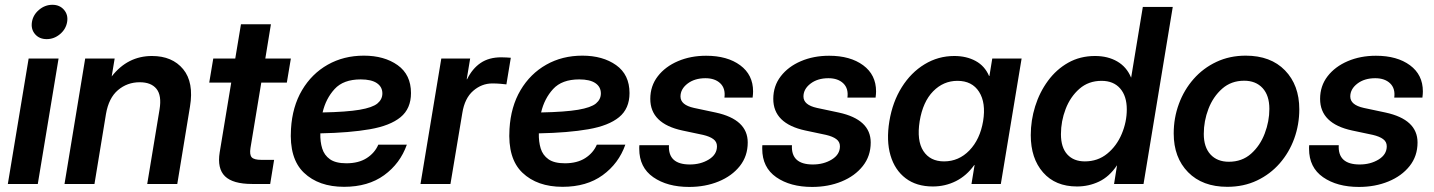

<svg xmlns="http://www.w3.org/2000/svg" viewBox="-20 -756 5892 789"><path d="M12.2 0 97.7 -515.6H220.7L135.3 0ZM171.9 -595.2Q141.6 -595.2 124 -615.7Q106.4 -636.2 111.3 -666Q116.2 -695.3 140.6 -715.8Q165 -736.3 195.3 -736.3Q225.1 -736.3 242.9 -715.8Q260.7 -695.3 255.9 -666Q251 -636.2 226.6 -615.7Q202.1 -595.2 171.9 -595.2Z M415.5 -287.6 368.2 0H245.1L330.1 -515.6H451.2L439 -441.9Q504.4 -525.9 604.5 -525.9Q688 -525.9 732.7 -471.7Q777.3 -417.5 760.7 -317.9L708.5 0H585L635.7 -306.6Q645 -363.8 623 -390.9Q601.1 -418 554.2 -418Q502.9 -418 464.8 -385.7Q426.8 -353.5 415.5 -287.6Z M1175.3 -515.6 1158.7 -416.5H1053.7L1009.3 -147.9Q1004.9 -120.1 1014.4 -109.6Q1023.9 -99.1 1053.7 -99.1H1106.4L1090.3 0H1016.1Q937 0 904.5 -31.7Q872.1 -63.5 882.8 -129.9L930.2 -416.5H839.8L856.4 -515.6H946.8L970.2 -656.2H1093.3L1070.3 -515.6Z M1394 11.7Q1289.6 11.7 1228.8 -46.4Q1168 -104.5 1175.8 -226.1Q1181.2 -317.9 1221.2 -385.5Q1261.2 -453.1 1326.9 -490.2Q1392.6 -527.3 1475.1 -527.3Q1559.1 -527.3 1614 -488.3Q1668.9 -449.2 1668.9 -373.5Q1668.9 -309.6 1626 -274.4Q1583 -239.3 1500 -224.9Q1417 -210.4 1296.4 -208Q1295.4 -173.8 1304 -146Q1312.5 -118.2 1335.9 -101.6Q1359.4 -85 1403.3 -85Q1453.6 -85 1486.8 -106.2Q1520 -127.4 1534.7 -161.6H1651.9Q1624.5 -84 1558.6 -36.1Q1492.7 11.7 1394 11.7ZM1305.7 -293.9Q1404.3 -295.9 1457.5 -304.9Q1510.7 -314 1531 -330.8Q1551.3 -347.7 1551.3 -372.1Q1551.3 -398.9 1528.8 -414.3Q1506.3 -429.7 1462.4 -429.7Q1391.1 -429.7 1355 -390.1Q1318.8 -350.6 1305.7 -293.9Z M1708 0 1793.5 -515.6H1912.1L1897.9 -430.2H1899.4Q1920.9 -474.1 1955.1 -497.3Q1989.3 -520.5 2039.6 -520.5Q2051.8 -520.5 2061.8 -519.8Q2071.8 -519 2079.1 -518.6L2061 -409.2Q2054.2 -410.2 2037.8 -411.6Q2021.5 -413.1 2003.4 -413.1Q1959.5 -413.1 1924.6 -382.8Q1889.6 -352.5 1879.9 -292L1831.1 0Z M2292 11.7Q2187.5 11.7 2126.7 -46.4Q2065.9 -104.5 2073.7 -226.1Q2079.1 -317.9 2119.1 -385.5Q2159.2 -453.1 2224.9 -490.2Q2290.5 -527.3 2373 -527.3Q2457 -527.3 2512 -488.3Q2566.9 -449.2 2566.9 -373.5Q2566.9 -309.6 2523.9 -274.4Q2481 -239.3 2397.9 -224.9Q2314.9 -210.4 2194.3 -208Q2193.4 -173.8 2201.9 -146Q2210.4 -118.2 2233.9 -101.6Q2257.3 -85 2301.3 -85Q2351.6 -85 2384.8 -106.2Q2418 -127.4 2432.6 -161.6H2549.8Q2522.5 -84 2456.5 -36.1Q2390.6 11.7 2292 11.7ZM2203.6 -293.9Q2302.2 -295.9 2355.5 -304.9Q2408.7 -314 2429 -330.8Q2449.2 -347.7 2449.2 -372.1Q2449.2 -398.9 2426.8 -414.3Q2404.3 -429.7 2360.4 -429.7Q2289.1 -429.7 2252.9 -390.1Q2216.8 -350.6 2203.6 -293.9Z M2812 12.2Q2722.2 12.2 2664.6 -27.8Q2606.9 -67.9 2606.9 -144.5Q2606.9 -147.9 2606.9 -151.6Q2606.9 -155.3 2607.4 -159.2H2729Q2724.6 -80.1 2814.9 -80.1Q2859.4 -80.1 2892.8 -100.6Q2926.3 -121.1 2926.3 -154.8Q2926.3 -173.3 2911.4 -184.3Q2896.5 -195.3 2869.1 -201.7L2784.2 -219.7Q2652.3 -248 2652.3 -349.6Q2652.3 -402.8 2683.1 -442.6Q2713.9 -482.4 2765.9 -504.6Q2817.9 -526.9 2881.8 -526.9Q2968.8 -526.9 3021.7 -487.8Q3074.7 -448.7 3074.7 -380.4Q3074.7 -370.1 3072.8 -355H2957Q2961.9 -392.6 2939.9 -413.6Q2918 -434.6 2878.9 -434.6Q2834.5 -434.6 2805.4 -412.4Q2776.4 -390.1 2776.4 -359.4Q2776.4 -324.7 2832 -312.5L2921.4 -293.5Q3052.7 -265.1 3052.7 -170.4Q3052.7 -114.7 3020.3 -73.7Q2987.8 -32.7 2933.1 -10.3Q2878.4 12.2 2812 12.2Z M3317.4 12.2Q3227.5 12.2 3169.9 -27.8Q3112.3 -67.9 3112.3 -144.5Q3112.3 -147.9 3112.3 -151.6Q3112.3 -155.3 3112.8 -159.2H3234.4Q3230 -80.1 3320.3 -80.1Q3364.7 -80.1 3398.2 -100.6Q3431.6 -121.1 3431.6 -154.8Q3431.6 -173.3 3416.7 -184.3Q3401.9 -195.3 3374.5 -201.7L3289.6 -219.7Q3157.7 -248 3157.7 -349.6Q3157.7 -402.8 3188.5 -442.6Q3219.2 -482.4 3271.2 -504.6Q3323.2 -526.9 3387.2 -526.9Q3474.1 -526.9 3527.1 -487.8Q3580.1 -448.7 3580.1 -380.4Q3580.1 -370.1 3578.1 -355H3462.4Q3467.3 -392.6 3445.3 -413.6Q3423.3 -434.6 3384.3 -434.6Q3339.8 -434.6 3310.8 -412.4Q3281.7 -390.1 3281.7 -359.4Q3281.7 -324.7 3337.4 -312.5L3426.8 -293.5Q3558.1 -265.1 3558.1 -170.4Q3558.1 -114.7 3525.6 -73.7Q3493.2 -32.7 3438.5 -10.3Q3383.8 12.2 3317.4 12.2Z M3813.5 10.3Q3746.1 10.3 3701.7 -23.4Q3657.2 -57.1 3639.4 -117.4Q3621.6 -177.7 3634.8 -258.3Q3647.9 -337.4 3685.8 -397.7Q3723.6 -458 3779.5 -491.9Q3835.4 -525.9 3901.4 -525.9Q3951.7 -525.9 3989.3 -505.4Q4026.9 -484.9 4044.4 -443.8H4045.9L4057.6 -515.6H4178.2L4092.8 0H3972.2L3984.9 -77.6H3983.4Q3952.1 -33.7 3908.2 -11.7Q3864.3 10.3 3813.5 10.3ZM3859.4 -92.8Q3919.9 -92.8 3963.6 -137.9Q4007.3 -183.1 4020 -258.3Q4032.2 -333.5 4003.4 -378.7Q3974.6 -423.8 3914.6 -423.8Q3856.9 -423.8 3814.7 -380.9Q3772.5 -337.9 3759.3 -258.3Q3746.6 -178.2 3774.4 -135.5Q3802.2 -92.8 3859.4 -92.8Z M4405.8 10.3Q4316.9 10.3 4266.4 -47.4Q4215.8 -105 4215.8 -200.7Q4215.8 -261.2 4233.9 -319.1Q4252 -377 4286.4 -423.8Q4320.8 -470.7 4369.6 -498.3Q4418.5 -525.9 4480 -525.9Q4532.7 -525.9 4571.3 -503.4Q4609.9 -481 4627.9 -437.5H4628.4L4676.3 -727.5H4799.3L4679.2 0H4558.1L4570.3 -76.2H4569.8Q4538.6 -29.8 4496.3 -9.8Q4454.1 10.3 4405.8 10.3ZM4438 -92.8Q4491.2 -92.8 4530 -124.5Q4568.8 -156.2 4589.6 -205.6Q4610.4 -254.9 4610.4 -306.6Q4610.4 -361.3 4583 -392.6Q4555.7 -423.8 4506.8 -423.8Q4453.1 -423.8 4415.8 -391.1Q4378.4 -358.4 4359.1 -308.1Q4339.8 -257.8 4339.8 -204.6Q4339.8 -149.9 4366 -121.3Q4392.1 -92.8 4438 -92.8Z M5023.4 11.7Q4921.4 11.7 4862.3 -48.3Q4803.2 -108.4 4803.2 -207.5Q4803.2 -271.5 4824.5 -329.1Q4845.7 -386.7 4885 -431.4Q4924.3 -476.1 4978.8 -501.7Q5033.2 -527.3 5099.1 -527.3Q5201.7 -527.3 5260.5 -466.8Q5319.3 -406.2 5319.3 -307.1Q5319.3 -244.1 5298.6 -186.8Q5277.8 -129.4 5238.8 -84.7Q5199.7 -40 5145.3 -14.2Q5090.8 11.7 5023.4 11.7ZM5029.8 -91.3Q5084 -91.3 5121.1 -124.3Q5158.2 -157.2 5177.2 -207.3Q5196.3 -257.3 5196.3 -308.6Q5196.3 -363.8 5168.5 -394Q5140.6 -424.3 5092.8 -424.3Q5039.6 -424.3 5002.4 -391.6Q4965.3 -358.9 4946 -308.8Q4926.8 -258.8 4926.8 -205.6Q4926.8 -151.4 4954.3 -121.3Q4981.9 -91.3 5029.8 -91.3Z M5564.5 12.2Q5474.6 12.2 5417 -27.8Q5359.4 -67.9 5359.4 -144.5Q5359.4 -147.9 5359.4 -151.6Q5359.4 -155.3 5359.9 -159.2H5481.4Q5477.1 -80.1 5567.4 -80.1Q5611.8 -80.1 5645.3 -100.6Q5678.7 -121.1 5678.7 -154.8Q5678.7 -173.3 5663.8 -184.3Q5648.9 -195.3 5621.6 -201.7L5536.6 -219.7Q5404.8 -248 5404.8 -349.6Q5404.8 -402.8 5435.5 -442.6Q5466.3 -482.4 5518.3 -504.6Q5570.3 -526.9 5634.3 -526.9Q5721.2 -526.9 5774.2 -487.8Q5827.1 -448.7 5827.1 -380.4Q5827.1 -370.1 5825.2 -355H5709.5Q5714.4 -392.6 5692.4 -413.6Q5670.4 -434.6 5631.3 -434.6Q5586.9 -434.6 5557.9 -412.4Q5528.8 -390.1 5528.8 -359.4Q5528.8 -324.7 5584.5 -312.5L5673.8 -293.5Q5805.2 -265.1 5805.2 -170.4Q5805.2 -114.7 5772.7 -73.7Q5740.2 -32.7 5685.5 -10.3Q5630.9 12.2 5564.5 12.2Z"/></svg>

Font: Inter Display SemiBold
Style: Italic
Weight: 600
Italic angle: -9.39999°
Designer: Rasmus Andersson
Foundry: rsms
Version: Version 4.000;git-a52131595